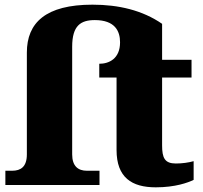

<svg xmlns="http://www.w3.org/2000/svg" viewBox="-20 -792 867 822"><path d="M647 10C730 10 785 -10 809 -22V-102C788 -96 760 -92 733 -92C685 -92 674 -116 674 -170V-460H800V-536H674V-690C590 -748 488 -772 376 -772C176 -772 95 -695 95 -567V-131C95 -78 69 -61 32 -61H3V0H406V-61H352C315 -61 289 -80 289 -131V-592C289 -683 326 -706 386 -706C472 -706 494 -659 494 -611C494 -540 446 -519 405 -519V-460H479V-150C479 -32 544 10 647 10Z"/></svg>

Font: UArctic Serif Black
Style: Regular
Weight: 900
Designer: Customization by Puisto advertising & original work Monotype Design Team
Foundry: Monotype Imaging Inc.
Version: Version 2.004